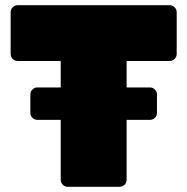

<svg xmlns="http://www.w3.org/2000/svg" viewBox="-20 -720 722 740"><path d="M241 0Q230 0 222 -8Q214 -16 214 -27V-258H124Q113 -258 105 -266Q97 -274 97 -285V-356Q97 -367 105 -375Q113 -383 124 -383H214V-485H48Q37 -485 29 -493Q21 -501 21 -512V-673Q21 -684 29 -692Q37 -700 48 -700H634Q645 -700 653 -692Q661 -684 661 -673V-512Q661 -501 653 -493Q645 -485 634 -485H468V-383H558Q569 -383 577 -375Q585 -367 585 -356V-285Q585 -274 577 -266Q569 -258 558 -258H468V-27Q468 -16 460 -8Q452 0 441 0Z"/></svg>

Font: Rubik Black
Style: Regular
Weight: 900
Designer: Hubert and Fischer
Foundry: Hubert and Fischer
Version: Version 2.300;gftools[0.9.30]